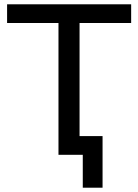

<svg xmlns="http://www.w3.org/2000/svg" viewBox="-20 -720 643 893"><path d="M350 0H252V-613H13V-700H590V-613H350ZM457 153H365V0H252V-87H457Z"/></svg>

Font: Argentum Novus
Style: Regular
Weight: 400
Designer: Julieta Ulanovsky
Foundry: Julieta Ulanovsky
Version: Version 7.20;July 27, 2021;FontCreator 13.0.0.2683 64-bit